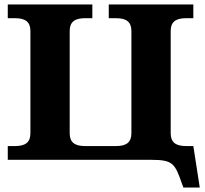

<svg xmlns="http://www.w3.org/2000/svg" viewBox="-20 -720 924 865"><path d="M294 -120V-580C294 -620 315 -638 363 -638H396V-700H15V-638H48C96 -638 117 -620 117 -580V-120C117 -80 96 -62 48 -62H15V0H661C761 0 768 18 800 108L806 125H880L851 -62H818C770 -62 749 -80 749 -120V-580C749 -620 770 -638 818 -638H851V-700H470V-638H503C551 -638 572 -620 572 -580V-120C572 -80 551 -62 503 -62H363C315 -62 294 -80 294 -120Z"/></svg>

Font: LT Superior Serif ExtraBold
Style: Regular
Weight: 800
Designer: Daniel Lyons
Foundry: LyonsType
Version: Version 2.120;FEAKit 1.0